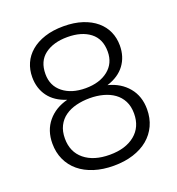

<svg xmlns="http://www.w3.org/2000/svg" viewBox="-135 -837 893 968"><g transform="rotate(-20 312.0 -353.0)"><path d="M204 -372Q141 -392 109 -435.5Q77 -479 77 -539Q77 -579 92 -613Q107 -647 137 -672.5Q167 -698 211 -712.5Q255 -727 312 -727Q369 -727 413 -712.5Q457 -698 487 -672.5Q517 -647 532 -613Q547 -579 547 -539Q547 -479 515 -435.5Q483 -392 420 -372Q487 -355 526.5 -307.5Q566 -260 566 -190Q566 -142 548 -103Q530 -64 497 -36.5Q464 -9 417 6Q370 21 312 21Q254 21 207 6Q160 -9 127 -36.5Q94 -64 76 -103Q58 -142 58 -190Q58 -260 97.5 -307.5Q137 -355 204 -372ZM312 -395Q387 -395 433 -431.5Q479 -468 479 -531Q479 -599 433.5 -634Q388 -669 312 -669Q237 -669 191 -634.5Q145 -600 145 -531Q145 -468 191 -431.5Q237 -395 312 -395ZM312 -341Q274 -341 240 -332.5Q206 -324 180.5 -306Q155 -288 140.5 -259.5Q126 -231 126 -192Q126 -120 176 -79Q226 -38 312 -38Q397 -38 447 -79Q497 -120 497 -192Q497 -231 482.5 -259Q468 -287 443 -305Q418 -323 384.5 -332Q351 -341 312 -341Z"/></g></svg>

Font: SVN-Poppins Light
Style: Regular
Weight: 300
Designer: Ninad Kale (Devanagari), Jonny Pinhorn (Latin)
Foundry: Indian Type Foundry
Version: Version 3.002 2017; ttfautohint (v1.8.3)